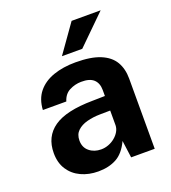

<svg xmlns="http://www.w3.org/2000/svg" viewBox="-134 -823 834 934"><g transform="rotate(-20 283.0 -356.5)"><path d="M216.2 10Q166.9 10 127.2 -8.5Q87.6 -26.9 64.6 -62.1Q41.6 -97.3 41.6 -147.8Q41.6 -232.8 105.1 -277.1Q168.5 -321.5 305.6 -322.9L370.5 -324.2V-354.9Q370.5 -390.7 349.7 -410Q328.9 -429.2 285 -428.5Q253.3 -428.2 224.6 -413.6Q195.9 -399.1 185 -363.2H63.6Q66.6 -419 96.3 -455.4Q126 -491.7 176.6 -509.4Q227.2 -527 291.8 -527Q371.1 -527 419.1 -507.2Q467.1 -487.4 488.8 -450.8Q510.4 -414.1 510.4 -363.5V0H388.4L376.3 -89.2Q350 -32.9 310.2 -11.5Q270.4 10 216.2 10ZM265.3 -86.1Q285.1 -86.1 303.8 -93.2Q322.6 -100.3 337.4 -112.7Q352.3 -125 361.2 -140.4Q370.1 -155.8 370.5 -172.5V-248.8L317.8 -248.1Q281.3 -247.7 249.9 -239.3Q218.5 -231 199.2 -212.5Q179.9 -194.1 179.9 -162.5Q179.9 -126.6 204.7 -106.4Q229.5 -86.1 265.3 -86.1ZM343.3 -723H493.7L345.5 -577.5H240.3Z"/></g></svg>

Font: Public Sans Thin
Style: Regular
Weight: 100
Designer: The Public Sans project authors (U.S. Web Design System). Libre Franklin designed by Pablo Impallari and Rodrigo Fuenzal
Version: Version 1.008